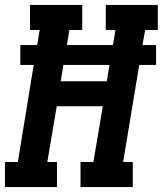

<svg xmlns="http://www.w3.org/2000/svg" viewBox="-24 -755 657 775"><path d="M-4 0V-101H48L112 -493H58V-573H126L136 -634H97V-735H308V-634H256L246 -573H432L442 -634H403V-735H613V-634H562L551 -573H606V-493H538L473 -101H512V0H301V-101H353L391 -326H205L167 -101H206V0ZM221 -427H407L418 -493H232Z"/></svg>

Font: Iosevka Curly Slab Extended
Style: Bold Italic
Weight: 700
Width: 7
Italic angle: -9°
Monospace: yes
Designer: Belleve Invis
Foundry: Belleve Invis
Version: Version 11.0.0; ttfautohint (v1.8.3)